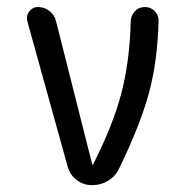

<svg xmlns="http://www.w3.org/2000/svg" viewBox="-20 -540 540 560"><path d="M177.7 -52.7 59.6 -478.5Q55.7 -494.1 65.4 -506.8Q75.2 -519.5 90.8 -519.5Q109.4 -519.5 124.5 -507.8Q139.6 -496.1 143.6 -477.5L249 -60.5Q249 -59.6 250 -59.6Q252 -59.6 252 -61.5Q309.6 -174.8 334 -268.1Q358.4 -361.3 361.3 -478.5Q362.3 -495.1 373.5 -507.3Q384.8 -519.5 402.3 -519.5Q419.9 -519.5 431.6 -507.3Q443.4 -495.1 442.4 -477.5Q439.5 -362.3 414.6 -269.5Q389.6 -176.8 328.1 -49.8Q317.4 -26.4 295.9 -13.2Q274.4 0 248 0Q223.6 0 204.1 -14.6Q184.6 -29.3 177.7 -52.7Z"/></svg>

Font: Rounded Mgen+ 2m regular
Style: Regular
Weight: 400
Designer: [Source Han Sans]
Ryoko NISHIZUKA  (kana & ideographs); Paul D. Hunt (Latin, Greek & Cyrillic); Wenlong ZHANG  (bopomofo
Version: Version 1.059.20150602